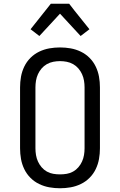

<svg xmlns="http://www.w3.org/2000/svg" viewBox="-20 -996 640 1024"><path d="M300 8Q271 8 243 3Q215 -2 189 -14.5Q163 -27 142.5 -47.5Q122 -68 109.5 -94Q97 -120 92 -148Q87 -176 87 -205V-530Q87 -559 92 -587Q97 -615 109.5 -641Q122 -667 142.5 -687.5Q163 -708 189 -720.5Q215 -733 243 -738Q271 -743 300 -743Q329 -743 357 -738Q385 -733 411 -720.5Q437 -708 457.5 -687.5Q478 -667 490.5 -641Q503 -615 508 -587Q513 -559 513 -530V-205Q513 -176 508 -148Q503 -120 490.5 -94Q478 -68 457.5 -47.5Q437 -27 411 -14.5Q385 -2 357 3Q329 8 300 8ZM300 -66Q318 -66 336 -69Q354 -72 370 -81Q386 -90 398 -104Q410 -118 417.5 -134.5Q425 -151 428 -169Q431 -187 431 -205V-530Q431 -548 428 -566Q425 -584 417.5 -600.5Q410 -617 398 -631Q386 -645 370 -654Q354 -663 336 -666.5Q318 -670 300 -670Q282 -670 264 -666.5Q246 -663 230 -654Q214 -645 202 -631Q190 -617 182.5 -600.5Q175 -584 172 -566Q169 -548 169 -530V-205Q169 -187 172 -169Q175 -151 182.5 -134.5Q190 -118 202 -104Q214 -90 230 -81Q246 -72 264 -69Q282 -66 300 -66ZM190 -804 143 -840 251 -976H349L376 -941L457 -840L410 -804L300 -923Z"/></svg>

Font: Iosevka Plex Etoile
Style: Regular
Weight: 400
Designer: Belleve Invis
Foundry: Belleve Invis
Version: Version 25.1.1; ttfautohint (v1.8.4)